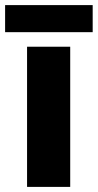

<svg xmlns="http://www.w3.org/2000/svg" viewBox="-35 -732 383 752"><path d="M240 0H71V-549H240ZM328 -712V-606H-15V-712Z"/></svg>

Font: Noto Sans Symbols ExtraBold
Style: Regular
Weight: 800
Version: Version 2.002